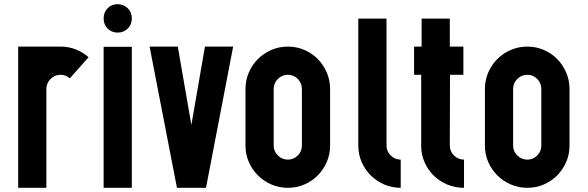

<svg xmlns="http://www.w3.org/2000/svg" viewBox="-20 -899 2814 919"><path d="M314 -524Q295 -541 270 -541Q242 -541 222 -521Q202 -501 202 -473V0H67V-676H270Q309 -676 343 -662.5Q377 -649 404 -625Z M476 -675H611V0H476ZM476 -811Q476 -840 495 -859.5Q514 -879 543 -879Q572 -879 591.5 -859.5Q611 -840 611 -811Q611 -782 591.5 -762.5Q572 -743 543 -743Q514 -743 495 -762.5Q476 -782 476 -811Z M831 -676 896 -301 961 -676H1096L966 0H827L696 -676Z M1358 -676Q1400 -676 1437 -660Q1474 -644 1501 -616.5Q1528 -589 1544 -552Q1560 -515 1560 -473V-202Q1560 -160 1544 -123.5Q1528 -87 1501 -59.5Q1474 -32 1437 -16Q1400 0 1358 0Q1316 0 1279 -16Q1242 -32 1214.5 -59.5Q1187 -87 1171 -123.5Q1155 -160 1155 -202V-473Q1155 -515 1171 -552Q1187 -589 1214.5 -616.5Q1242 -644 1279 -660Q1316 -676 1358 -676ZM1425 -473Q1425 -501 1405.5 -521Q1386 -541 1358 -541Q1330 -541 1310 -521Q1290 -501 1290 -473V-202Q1290 -175 1310 -155Q1330 -135 1358 -135Q1386 -135 1405.5 -155Q1425 -175 1425 -202Z M1898 0Q1856 0 1819 -16Q1782 -32 1754.5 -59.5Q1727 -87 1711 -123.5Q1695 -160 1695 -202V-810H1830V-202Q1830 -175 1850 -155Q1870 -135 1898 -135Z M1996 -541H1962V-676H1998V-810H2133V-676H2198V-541H2134L2133 -202Q2133 -175 2153 -155Q2173 -135 2201 -135V0Q2159 0 2121.5 -15.5Q2084 -31 2056.5 -58Q2029 -85 2012.5 -121.5Q1996 -158 1996 -200Z M2504 -676Q2546 -676 2583 -660Q2620 -644 2647 -616.5Q2674 -589 2690 -552Q2706 -515 2706 -473V-202Q2706 -160 2690 -123.5Q2674 -87 2647 -59.5Q2620 -32 2583 -16Q2546 0 2504 0Q2462 0 2425 -16Q2388 -32 2360.5 -59.5Q2333 -87 2317 -123.5Q2301 -160 2301 -202V-473Q2301 -515 2317 -552Q2333 -589 2360.5 -616.5Q2388 -644 2425 -660Q2462 -676 2504 -676ZM2571 -473Q2571 -501 2551.5 -521Q2532 -541 2504 -541Q2476 -541 2456 -521Q2436 -501 2436 -473V-202Q2436 -175 2456 -155Q2476 -135 2504 -135Q2532 -135 2551.5 -155Q2571 -175 2571 -202Z"/></svg>

Font: Transit CAT
Style: Regular
Weight: 400
Designer: Peter Wiegel
Foundry: Peter Wiegel
Version: 1.000